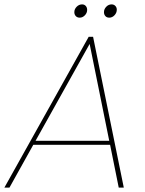

<svg xmlns="http://www.w3.org/2000/svg" viewBox="-38 -850 659 870"><path d="M500 0 460.9 -193.8H112.8L4.9 0H-18.1L363.8 -683.1H383.8L522.9 0ZM323.2 -770Q312 -770 305.4 -777.1Q298.8 -784.2 298.8 -794.9Q298.8 -808.6 309.3 -819.3Q319.8 -830.1 334 -830.1Q344.2 -830.1 350.6 -823Q356.9 -815.9 356.9 -805.2Q356.9 -791.5 346.7 -780.8Q336.4 -770 323.2 -770ZM457 -770Q445.8 -770 439.5 -777.1Q433.1 -784.2 433.1 -794.9Q433.1 -808.6 443.4 -819.3Q453.6 -830.1 467.8 -830.1Q478 -830.1 484.6 -823.2Q491.2 -816.4 491.2 -806.2Q491.2 -792 481 -781Q470.7 -770 457 -770ZM457 -211.9 368.2 -650.9 123 -211.9Z"/></svg>

Font: SVN-Poppins Thin
Style: Italic
Weight: 100
Italic angle: -10°
Designer: Ninad Kale (Devanagari), Jonny Pinhorn (Latin)
Foundry: Indian Type Foundry
Version: Version 3.002 2017